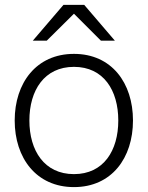

<svg xmlns="http://www.w3.org/2000/svg" viewBox="-20 -752 603 784"><path d="M282 12C436 12 523 -107 523 -260C523 -413 436 -532 282 -532C128 -532 40 -413 40 -260C40 -107 128 12 282 12ZM100 -260C100 -383 161 -479 282 -479C403 -479 463 -383 463 -260C463 -137 403 -41 282 -41C161 -41 100 -137 100 -260ZM114 -586H171L282 -696L392 -586H449L324 -732H239Z"/></svg>

Font: Aspekta 250
Style: Regular
Weight: 250
Designer: Ivo Dolenc
Version: Version 2.000